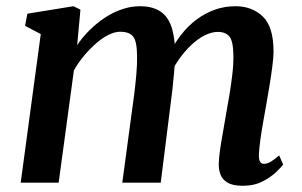

<svg xmlns="http://www.w3.org/2000/svg" viewBox="-20 -587 970 617"><path d="M238.5 -556 228 -442Q245 -467.5 268 -490.2Q291 -513 317.2 -530.2Q343.5 -547.5 372 -557.2Q400.5 -567 430 -567Q466 -567 490.5 -553.2Q515 -539.5 527.8 -509.2Q540.5 -479 542.5 -428.5Q542.5 -422 542.5 -415Q542.5 -408 542 -400.8Q541.5 -393.5 540.5 -385.5L522.5 -411Q539.5 -446.5 562 -475.2Q584.5 -504 612 -524.5Q639.5 -545 670.8 -556Q702 -567 736.5 -567Q790 -567 824.5 -534Q859 -501 859 -421Q859 -403 855 -372.2Q851 -341.5 845.5 -308Q840 -274.5 835 -247Q830.5 -221.5 825.5 -193.5Q820.5 -165.5 816.8 -138.8Q813 -112 812 -91Q811.5 -73.5 816 -67Q820.5 -60.5 828 -60.5Q838 -60.5 848.8 -66.5Q859.5 -72.5 877 -87.5L890 -58.5Q885 -51 868.2 -34.8Q851.5 -18.5 824.2 -4.2Q797 10 760.5 10Q728.5 10 711.5 0Q694.5 -10 688.5 -26.2Q682.5 -42.5 683 -61.5Q683.5 -79.5 687.2 -106Q691 -132.5 696.5 -162.2Q702 -192 706.5 -220.5Q711.5 -247.5 717 -280.5Q722.5 -313.5 726.5 -347Q730.5 -380.5 730 -409.5Q729.5 -454 717.5 -469.2Q705.5 -484.5 680 -484.5Q660 -484.5 638 -473.5Q616 -462.5 594.2 -442Q572.5 -421.5 553.5 -394Q534.5 -366.5 521.5 -334L542.5 -405Q542 -382 539.5 -354.2Q537 -326.5 534 -298.8Q531 -271 527.5 -246.5L496.5 0H373L402.5 -219Q406.5 -247 410.8 -280Q415 -313 418 -346.2Q421 -379.5 420.5 -407.5Q420 -455 407.5 -470Q395 -485 366 -485Q349 -485 329.2 -475.2Q309.5 -465.5 289.5 -448.2Q269.5 -431 250.8 -408.8Q232 -386.5 217.5 -361L168.5 0H46.5L111 -477.5L60.5 -504L68 -543L216 -567Z"/></svg>

Font: Merriweather 20pt SemiBold
Style: Italic
Weight: 600
Italic angle: -7.8°
Version: Version 2.101